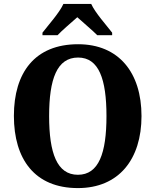

<svg xmlns="http://www.w3.org/2000/svg" viewBox="-20 -951 794 981"><path d="M197 -784V-771H274C296 -795 346 -837 375 -863C403 -837 456 -793 477 -771H553V-784C524 -822 466 -886 446 -931H304C284 -886 226 -822 197 -784ZM378 10C587 10 703 -137 703 -358C703 -580 587 -725 379 -725C158 -725 51 -580 51 -359C51 -137 158 10 378 10ZM378 -58C271 -58 231 -169 231 -358C231 -547 271 -657 379 -657C485 -657 524 -547 524 -358C524 -169 485 -58 378 -58Z"/></svg>

Font: Noto Serif Tamil SemiCondensed ExtraBold
Style: Italic
Weight: 800
Width: 4
Italic angle: -12°
Designer: Indian Type Foundry, Tom Grace, and the Monotype Design Team
Foundry: Monotype Imaging Inc.
Version: Version 2.003